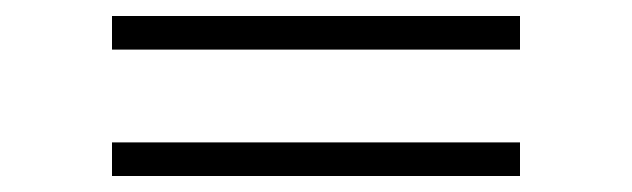

<svg xmlns="http://www.w3.org/2000/svg" viewBox="-20 -480 790 240"><path d="M120 -418V-460H630V-418ZM120 -260V-302H630V-260Z"/></svg>

Font: Manrope ExtraLight ExtraLight
Style: Regular
Weight: 250
Version: Version 4.501